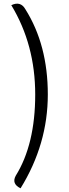

<svg xmlns="http://www.w3.org/2000/svg" viewBox="-20 -820 371 1036"><path d="M91 196Q41 172 65 128Q170 -41 170 -310Q170 -579 41 -792Q91 -816 117 -770Q238 -578 238 -310Q238 -42 91 196Z"/></svg>

Font: Swei Half Moon CJK TC
Style: DemiLight
Weight: 350
Version: Version 2.125